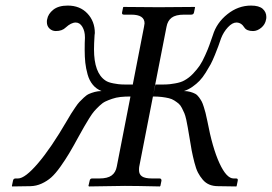

<svg xmlns="http://www.w3.org/2000/svg" viewBox="-20 -671 980 692"><path d="M832 1 766.1 0Q748.5 0 734.9 -5.6Q721.2 -11.2 710.9 -23.2Q700.7 -35.2 693.6 -48.8Q686.5 -62.5 680.7 -85.4Q674.8 -108.4 670.9 -128.4Q667 -148.4 662.1 -180.2L656.7 -211.9Q654.8 -223.6 651.4 -239.3Q647.9 -254.9 644.5 -262.9Q641.1 -271 635.7 -281.5Q630.4 -292 624 -297.4Q617.7 -302.7 608.6 -308.6Q599.6 -314.5 588.4 -317.1Q577.1 -319.8 563 -321.5Q548.8 -323.2 531.2 -323.2L481.9 -70.8Q481 -66.9 481 -58.1Q481 -42.5 491.9 -35.2Q502.9 -27.8 527.8 -27.8H555.2Q562 -27.8 562 -20L558.1 -1L556.2 1Q469.2 -1 430.2 -1L300.8 1L298.8 -1L303.2 -20Q304.7 -27.8 312 -27.8H337.9Q367.7 -27.8 382.3 -38.6Q397 -49.3 400.9 -70.8L450.2 -323.2Q430.2 -323.2 414.3 -321.5Q398.4 -319.8 384.3 -314.9Q370.1 -310.1 359.9 -305.2Q349.6 -300.3 338.4 -289.6Q327.1 -278.8 319.8 -270.5Q312.5 -262.2 301.8 -245.1Q291 -228 284.2 -215.8L264.2 -180.2Q243.2 -141.6 229.5 -118.7Q215.8 -95.7 197.8 -70.3Q179.7 -44.9 164.6 -31.5Q149.4 -18.1 130.1 -9.3Q110.8 -0.5 89.8 0L23.9 1L22.9 -1L26.9 -20Q28.3 -27.8 36.1 -27.8H44.9Q70.3 -27.8 117.2 -82.8Q164.1 -137.7 221.2 -235.8L236.3 -261.2Q240.7 -268.1 250.7 -283Q260.7 -297.9 266.4 -303.7Q272 -309.6 282 -319.1Q292 -328.6 300.8 -332.5Q309.6 -336.4 321.3 -339.6Q333 -342.8 346.2 -342.8Q327.1 -350.1 314.5 -365.5Q301.8 -380.9 295.7 -402.8Q289.6 -424.8 287.4 -445.3Q285.2 -465.8 285.2 -491.2Q285.2 -520 286.1 -533.2V-537.1Q286.1 -558.6 276.9 -574.2Q267.6 -589.8 252.9 -589.8Q236.3 -589.8 216.8 -571.8Q204.1 -559.1 181.2 -559.1Q168 -559.1 158.4 -568.1Q148.9 -577.1 148.9 -591.8Q148.9 -598.1 149.9 -601.1Q153.3 -621.1 172.1 -636Q190.9 -650.9 224.1 -650.9Q268.1 -650.9 294.9 -622.6Q321.8 -594.2 321.8 -551.8Q321.8 -550.8 321.3 -548.1Q320.8 -545.4 320.8 -543.9Q318.8 -511.7 318.8 -493.2Q318.8 -408.2 359.9 -380.9Q369.6 -374 389.2 -370.4Q408.7 -366.7 421.1 -366.5Q433.6 -366.2 458.5 -366.2L499 -574.2Q501 -584.5 501 -586.9Q501 -618.2 453.1 -618.2H426.8Q418.5 -618.2 419.9 -626L423.8 -645L425.8 -646Q512.7 -645 551.8 -645L681.2 -646L683.1 -645L679.2 -626Q677.7 -618.2 668.9 -618.2H643.1Q613.3 -618.2 598.6 -607.2Q584 -596.2 580.1 -574.2L532.2 -329.6L540 -366.2Q564.9 -366.2 577.6 -366.5Q590.3 -366.7 611.1 -370.4Q631.8 -374 644 -380.9Q661.1 -390.1 675.8 -405.5Q690.4 -420.9 700 -435.1Q709.5 -449.2 719.7 -472.2Q730 -495.1 734.4 -507.8L747.1 -543.9Q760.7 -588.9 799.6 -619.9Q838.4 -650.9 884.8 -650.9Q913.6 -650.9 926.8 -639.2Q939.9 -627.4 939.9 -609.9Q939.9 -604 939 -601.1Q936 -583 921.6 -571Q907.2 -559.1 892.1 -559.1Q869.1 -559.1 860.8 -571.8Q849.6 -589.8 832 -589.8Q817.4 -589.8 801.5 -572.8Q785.6 -555.7 776.9 -533.2L766.6 -503.9Q763.2 -494.1 754.4 -472.7Q745.6 -451.2 739 -439Q732.4 -426.8 721.2 -408.9Q710 -391.1 699.2 -379.9Q688.5 -368.7 673.8 -358.4Q659.2 -348.1 643.1 -342.8Q655.8 -342.8 666 -339.8Q676.3 -336.9 683.6 -333Q690.9 -329.1 697.3 -320.3Q703.6 -311.5 707 -305.2Q710.4 -298.8 714.6 -285.4Q718.8 -272 720.7 -264.4Q722.7 -256.8 726.1 -240.2Q726.6 -237.3 727.1 -235.8Q745.6 -137.7 771 -82.8Q796.4 -27.8 821.8 -27.8H831.1Q838.4 -27.8 836.9 -20L833 -1Z"/></svg>

Font: Linux Libertine G
Style: Italic
Weight: 400
Italic angle: -12°
Designer: Philipp H. Poll
Foundry: Philipp H. Poll
Version: Version 5.1.3